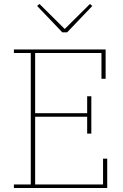

<svg xmlns="http://www.w3.org/2000/svg" viewBox="-20 -947 620 967"><path d="M50 -18H135V-680H50V-698H512V-550H491V-680H157V-377H419V-462H440V-274H419V-359H157V-18H499V-148H520V0H50ZM167 -917 179 -927 306 -801 433 -927 445 -917 318 -784H294Z"/></svg>

Font: IBM Plex Serif Thin
Style: Regular
Weight: 100
Designer: Mike Abbink, Paul van der Laan, Pieter van Rosmalen
Foundry: Bold Monday
Version: Version 3.001